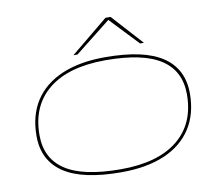

<svg xmlns="http://www.w3.org/2000/svg" viewBox="-98 -1065 1338 1190"><g transform="rotate(-10 571.0 -470.0)"><path d="M572 10Q328 10 210 -69Q92 -148 92 -302Q92 -432 151 -523Q210 -614 322.5 -662Q435 -710 594 -710Q839 -710 956.5 -631Q1074 -552 1074 -398Q1074 -269 1015 -177.5Q956 -86 844 -38Q732 10 572 10ZM572 -9Q805 -9 930 -110Q1055 -211 1055 -396Q1055 -543 942.5 -617Q830 -691 594 -691Q361 -691 236 -590Q111 -489 111 -304Q111 -157 223.5 -83Q336 -9 572 -9ZM404 -756 640 -950H672L848 -756H824L655 -934L430 -756Z"/></g></svg>

Font: Georama Extra Expanded Thin
Style: Italic
Weight: 100
Width: 8
Italic angle: -9°
Designer: Jean-Baptiste Levee
Foundry: Production Type
Version: Version 1.000